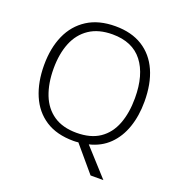

<svg xmlns="http://www.w3.org/2000/svg" viewBox="-156 -855 1079 1155"><g transform="rotate(20 384.0 -277.5)"><path d="M705 -358Q705 -267 679.5 -193Q654 -119 603.5 -69.5Q553 -20 478 -2L634 170H552L415 8Q407 9 399 9.5Q391 10 384 10Q276 10 204.5 -36.5Q133 -83 97.5 -166.5Q62 -250 62 -359Q62 -468 98.5 -550Q135 -632 207.5 -678.5Q280 -725 387 -725Q490 -725 561 -680.5Q632 -636 668.5 -554Q705 -472 705 -358ZM123 -359Q123 -264 151 -192.5Q179 -121 237 -81.5Q295 -42 384 -42Q474 -42 531.5 -81Q589 -120 616.5 -191.5Q644 -263 644 -358Q644 -507 579.5 -590Q515 -673 387 -673Q298 -673 239 -633.5Q180 -594 151.5 -523.5Q123 -453 123 -359Z"/></g></svg>

Font: Noto Sans Lao UI Light
Style: Regular
Weight: 300
Designer: Monotype Design Team
Foundry: Monotype Imaging Inc.
Version: Version 2.000; ttfautohint (v1.8.4.7-5d5b)